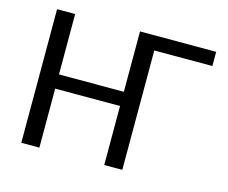

<svg xmlns="http://www.w3.org/2000/svg" viewBox="-100 -849 1171 987"><g transform="rotate(15 485.5 -355.5)"><path d="M184.1 -389.6H529.3V-710.9H934.6V-635.3H625.5V0H529.3V-314H184.1V0H87.9V-710.9H184.1Z"/></g></svg>

Font: GeogebraSans
Style: Regular
Weight: 400
Designer: Google
Version: Version 1.100140; 2013